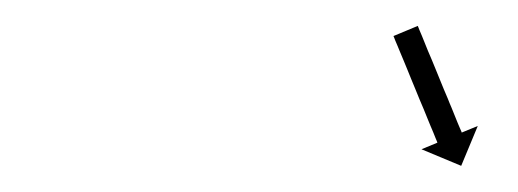

<svg xmlns="http://www.w3.org/2000/svg" viewBox="-20 -541 394 146"><path d="M298.1 -520.3C297.9 -520.6 297.8 -521 297.7 -521.3L279.2 -513.6C279.3 -513.3 279.4 -513 279.6 -512.7C279.9 -511.9 280.3 -511 280.6 -510.1C281.2 -508.8 281.7 -507.5 282.3 -506.1C283 -504.4 283.7 -502.7 284.4 -501C285.3 -498.9 286.1 -496.9 287 -494.8C287.9 -492.5 288.8 -490.3 289.8 -488C290.8 -485.5 291.8 -483.1 292.8 -480.6C293.8 -478.1 294.9 -475.6 295.9 -473.1C297 -470.6 298 -468 299 -465.5C300 -463.1 301.1 -460.6 302.1 -458.2C303 -455.9 303.9 -453.6 304.9 -451.3C305.7 -449.3 306.6 -447.2 307.4 -445.2C308.1 -443.5 308.8 -441.7 309.6 -440C310.1 -438.7 310.7 -437.3 311.2 -436C311.6 -435.2 311.9 -434.3 312.3 -433.4C312.4 -433.1 312.5 -432.8 312.6 -432.5L300.5 -427.5L330.7 -414.9L343.3 -445.2L331.1 -440.2C331 -440.5 330.9 -440.8 330.8 -441.1C330.4 -441.9 330.1 -442.8 329.7 -443.6C329.1 -445 328.6 -446.3 328 -447.6C327.3 -449.4 326.6 -451.1 325.9 -452.8C325.1 -454.9 324.2 -456.9 323.4 -459C322.4 -461.2 321.5 -463.5 320.6 -465.8C319.5 -468.3 318.5 -470.7 317.5 -473.1C316.5 -475.7 315.5 -478.2 314.4 -480.7C313.4 -483.2 312.3 -485.7 311.3 -488.3C310.3 -490.7 309.3 -493.2 308.3 -495.6C307.3 -497.9 306.4 -500.2 305.4 -502.4C304.6 -504.5 303.8 -506.5 302.9 -508.6C302.2 -510.3 301.5 -512 300.8 -513.8C300.2 -515.1 299.7 -516.4 299.1 -517.8C298.8 -518.6 298.4 -519.5 298.1 -520.3Z"/></svg>

Font: FRB American Cursive Just Arrows Ultra
Style: Bold Italic
Weight: 1000
Italic angle: -25°
Version: Version 2.0;Modular Font Editor K font №1